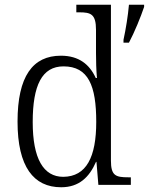

<svg xmlns="http://www.w3.org/2000/svg" viewBox="-20 -780 628 810"><path d="M238 10C314 10 357 -33 385 -97H387L395 0H532V-32H521C468 -32 448 -39 448 -102V-760H302V-728H314C363 -728 385 -721 385 -654V-556C385 -523 386 -484 389 -451H384C358 -508 313 -545 237 -545C118 -545 54 -458 54 -267C54 -76 122 10 238 10ZM501 -612V-600H524C547 -643 574 -709 588 -751V-760H524C520 -714 511 -658 501 -612ZM247 -34C163 -34 118 -111 118 -265C118 -420 157 -500 248 -500C353 -500 386 -418 386 -266C386 -118 345 -35 247 -34Z"/></svg>

Font: Noto Serif Khmer SemiCondensed Light
Style: Regular
Weight: 300
Width: 4
Designer: Danh Hong and the Monotype Design Team
Foundry: Monotype Imaging Inc.
Version: Version 2.004